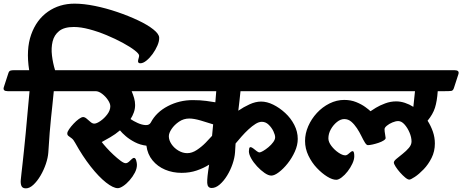

<svg xmlns="http://www.w3.org/2000/svg" viewBox="-76 -1010 2536 1053"><path d="M-55 -532 -31 -606Q-27 -620 -19.5 -622.5Q-12 -625 0 -625H84Q66 -739 95 -820.5Q124 -902 187 -946Q250 -990 333 -990Q383 -990 444.5 -977.5Q506 -965 567.5 -944Q629 -923 681 -898.5Q733 -874 764.5 -849Q796 -824 797 -804Q798 -785 787.5 -760.5Q777 -736 761 -714Q745 -692 727 -677.5Q709 -663 694 -663Q686 -663 683.5 -666.5Q681 -670 681 -674Q681 -680 684 -689.5Q687 -699 687 -705Q687 -715 662.5 -734Q638 -753 597.5 -775Q557 -797 509 -817Q461 -837 414 -849.5Q367 -862 329 -862Q276 -862 248.5 -840Q221 -818 212.5 -782.5Q204 -747 209 -705.5Q214 -664 226 -625H333Q361 -625 354 -603L330 -529Q325 -513 315 -511.5Q305 -510 281 -510H219Q215 -469 211.5 -435Q208 -401 204 -364.5Q200 -328 196.5 -282.5Q193 -237 189 -174Q187 -145 175.5 -111Q164 -77 146 -46.5Q128 -16 107 3.5Q86 23 66 23Q47 23 41.5 9.5Q36 -4 38 -24Q40 -44 42 -62Q44 -79 47.5 -110.5Q51 -142 55.5 -185Q60 -228 65 -280Q70 -332 75 -390Q80 -448 86 -510H-34Q-62 -510 -55 -532Z M226 -532 250 -606Q255 -620 262 -622.5Q269 -625 281 -625H1639Q1667 -625 1660 -603L1636 -529Q1631 -513 1620.5 -511.5Q1610 -510 1587 -510H1243Q1240 -485 1237.5 -458.5Q1235 -432 1231 -403Q1260 -423 1293 -438Q1326 -453 1356 -453Q1388 -453 1422.5 -436Q1457 -419 1488 -390.5Q1519 -362 1538 -325Q1557 -288 1557 -248Q1557 -214 1541 -178.5Q1525 -143 1501.5 -113.5Q1478 -84 1453.5 -65.5Q1429 -47 1412 -47Q1396 -47 1375 -61.5Q1354 -76 1334 -97.5Q1314 -119 1301.5 -141.5Q1289 -164 1289 -180Q1289 -186 1290.5 -194.5Q1292 -203 1298 -203Q1304 -203 1313 -196Q1322 -189 1331.5 -181.5Q1341 -174 1347 -174Q1353 -174 1367 -182Q1381 -190 1396.5 -203Q1412 -216 1422.5 -230.5Q1433 -245 1433 -257Q1433 -270 1423.5 -290Q1414 -310 1397.5 -326Q1381 -342 1360 -342Q1344 -342 1325.5 -330.5Q1307 -319 1287 -300.5Q1267 -282 1249 -261.5Q1231 -241 1216 -223L1213 -174Q1211 -145 1199.5 -111Q1188 -77 1169.5 -47Q1151 -17 1129 2Q1107 21 1085 21Q1062 21 1060.5 -6.5Q1059 -34 1071 -107Q1041 -88 1003 -75Q965 -62 920 -62Q871 -62 829.5 -79.5Q788 -97 760.5 -130.5Q733 -164 727 -211Q693 -215 664 -230Q635 -245 614 -263Q593 -281 582 -295Q556 -273 529 -257.5Q502 -242 482 -231Q491 -219 508.5 -199.5Q526 -180 546.5 -161Q567 -142 585 -128.5Q603 -115 613 -115Q622 -115 630 -122Q638 -129 645.5 -136.5Q653 -144 659 -144Q667 -144 671 -130Q675 -116 675 -106Q675 -85 663.5 -63Q652 -41 635 -21.5Q618 -2 600 10Q582 22 570 22Q545 22 505.5 -9Q466 -40 421.5 -96.5Q377 -153 336 -227Q327 -244 317 -251.5Q307 -259 300 -264Q293 -269 293 -278Q293 -287 303 -301.5Q313 -316 327.5 -331.5Q342 -347 356.5 -357.5Q371 -368 380 -368Q389 -368 399.5 -359Q410 -350 420.5 -341Q431 -332 441 -332Q454 -332 475 -346.5Q496 -361 512.5 -383Q529 -405 529 -427Q529 -442 516 -461.5Q503 -481 484 -495.5Q465 -510 448 -510H247Q219 -510 226 -532ZM640 -357Q656 -346 679 -335.5Q702 -325 722.5 -324Q743 -323 751 -338Q781 -395 844.5 -428Q908 -461 981 -461Q1022 -461 1055.5 -456.5Q1089 -452 1105 -449L1110 -510H646Q654 -491 659.5 -472Q665 -453 665 -434Q665 -413 658 -393.5Q651 -374 640 -357ZM850 -263Q850 -241 864.5 -219.5Q879 -198 902.5 -184Q926 -170 951 -170Q977 -170 1003.5 -187.5Q1030 -205 1052.5 -228Q1075 -251 1087 -265L1093 -328Q1063 -338 1025 -349Q987 -360 962 -360Q931 -360 905.5 -342.5Q880 -325 865 -302.5Q850 -280 850 -263Z M1532 -532 1556 -606Q1561 -620 1568 -622.5Q1575 -625 1587 -625H2417Q2445 -625 2438 -603L2414 -529Q2409.4 -513 2399.2 -511.5Q2389 -510 2365 -510H2324.7Q2321 -455 2309.5 -419Q2298 -383 2269 -348Q2287 -320 2298 -288.3Q2309 -256.6 2309 -223Q2309 -180 2291 -144Q2273 -108 2247.5 -81.5Q2222 -55 2199.3 -40Q2176.6 -25 2169 -25Q2160 -25 2146 -36.7Q2132 -48.4 2118 -64.2Q2104 -80 2094 -95.7Q2084 -111.3 2084 -118.6Q2084 -127 2098.4 -139Q2112.8 -151 2132.4 -166.5Q2152 -182 2166.5 -199Q2181 -216 2181 -234Q2181 -257 2170 -283Q2159 -309 2142.5 -327.5Q2126 -346 2108 -346Q2094 -346 2076 -338.5Q2058 -331 2045.5 -320.5Q2033 -310 2033 -301.8Q2033 -289 2035.5 -276.8Q2038 -264.7 2039 -253Q2039 -246.4 2027.5 -239.2Q2016 -232 1999.5 -226.5Q1983 -221 1967.2 -217.5Q1951.4 -214 1941.6 -214Q1934 -214 1925.1 -228.5Q1916.1 -243 1905.7 -264.5Q1895.3 -286 1881.4 -307Q1867.5 -328 1850.7 -342.5Q1833.8 -357 1812 -357Q1792 -357 1772 -341Q1752 -325 1738.5 -301Q1725 -277 1725 -251Q1725 -231.5 1741.4 -209.8Q1757.9 -188.1 1779.9 -173.1Q1802 -158 1818 -158Q1827 -158 1839 -169.5Q1851 -181 1858 -181Q1867 -181 1867 -153Q1867 -135 1856.5 -112.5Q1846 -90 1830.5 -70Q1815 -50 1797.8 -37Q1780.6 -24 1768 -24Q1747 -24 1718.5 -41.5Q1690 -59 1662 -88.5Q1634 -118 1615.5 -156.5Q1597 -195 1597 -237Q1597 -278 1614.5 -318Q1632 -358 1662 -390.5Q1692 -423 1731 -442.5Q1770 -462 1812 -462Q1848 -462 1877.5 -450Q1907 -438 1927.5 -423Q1948 -408 1956 -400Q1964 -406 1985.5 -419Q2007 -432 2036.5 -443Q2066 -454 2097 -454Q2120 -454 2144.5 -446Q2169 -438 2191 -424L2200 -510H1553Q1525 -510 1532 -532Z"/></svg>

Font: Alkatra
Style: Regular
Weight: 400
Designer: Suman Bhandary
Version: Version 1.100;gftools[0.9.22]